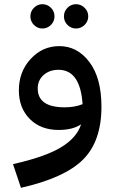

<svg xmlns="http://www.w3.org/2000/svg" viewBox="-20 -620 555 916"><path d="M182 -484Q159 -484 142 -501Q125 -518 125 -542Q125 -566 142 -583Q159 -600 182 -600Q206 -600 223 -583Q240 -566 240 -542Q240 -518 223 -501Q206 -484 182 -484ZM343 -484Q319 -484 302 -501Q285 -518 285 -542Q285 -566 302 -583Q319 -600 343 -600Q366 -600 383.5 -583Q401 -566 401 -542Q401 -518 383.5 -501Q366 -484 343 -484ZM263 -400Q349 -400 406.5 -324Q464 -248 464 -111Q464 54 376 141.5Q288 229 80 276L42 163Q194 129 270 83.5Q346 38 367 -27Q327 0 260 0Q174 0 122 -52.5Q70 -105 70 -189Q70 -278 126.5 -339Q183 -400 263 -400ZM160 -198Q160 -108 289 -108Q336 -108 374 -123Q363 -287 259 -287Q216 -287 188 -262Q160 -237 160 -198Z"/></svg>

Font: FiraGO Medium
Style: Regular
Weight: 500
Designer: bBox Type
Foundry: bBox Type GmbH
Version: Version 1.001;PS 001.001;hotconv 1.0.88;makeotf.lib2.5.64775